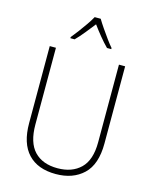

<svg xmlns="http://www.w3.org/2000/svg" viewBox="-138 -1039 910 1139"><g transform="rotate(15 317.0 -469.5)"><path d="M549 -240Q549 -111 485 -50.5Q421 10 316 10Q205 10 145.5 -53.5Q86 -117 86 -241V-714H124V-243Q124 -132 174.5 -79Q225 -26 317 -26Q406 -26 458.5 -77Q511 -128 511 -237V-714H549ZM336 -949Q349 -927 368.5 -898.5Q388 -870 408 -842.5Q428 -815 443 -798V-791H417Q392 -816 365.5 -848.5Q339 -881 318 -910Q296 -882 269.5 -849Q243 -816 218 -791H192V-798Q208 -817 228.5 -844.5Q249 -872 268 -899.5Q287 -927 299 -949Z"/></g></svg>

Font: Noto Sans Kannada SemiCondensed ExtraLight
Style: Regular
Weight: 200
Width: 4
Designer: Jelle Bosma - Monotype Design Team
Foundry: Monotype Imaging Inc.
Version: Version 2.005; ttfautohint (v1.8.4.7-5d5b)